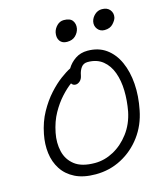

<svg xmlns="http://www.w3.org/2000/svg" viewBox="-134 -1028 983 1139"><g transform="rotate(-15 358.0 -458.5)"><path d="M312 10Q237 10 186 -15.5Q135 -41 106.5 -85Q78 -129 71 -184.5Q64 -240 76 -300Q90 -372 121.5 -429Q153 -486 191 -528Q229 -570 265.5 -597Q302 -624 327 -636Q346 -668 378 -689.5Q410 -711 453 -711Q520 -711 567 -677Q614 -643 640.5 -584Q667 -525 672.5 -449.5Q678 -374 661 -290Q644 -202 594 -134.5Q544 -67 471 -28.5Q398 10 312 10ZM145 -290Q133 -230 145.5 -176.5Q158 -123 201 -89.5Q244 -56 325 -56Q384 -56 439.5 -86Q495 -116 536.5 -171Q578 -226 593 -300Q605 -365 603.5 -426.5Q602 -488 584 -537.5Q566 -587 529.5 -616.5Q493 -646 437 -646Q411 -646 397 -627Q383 -608 378 -580Q374 -558 361 -546.5Q348 -535 334 -535Q318 -535 309 -549Q280 -528 247 -492Q214 -456 186 -406Q158 -356 145 -290ZM584 -803Q557 -803 541.5 -823Q526 -843 531 -869Q536 -892 555 -909.5Q574 -927 599 -927Q632 -927 648 -907Q664 -887 659 -861Q656 -845 637 -824Q618 -803 584 -803ZM351 -793Q321 -793 307 -813Q293 -833 299 -864Q304 -887 322 -905Q340 -923 364 -923Q403 -923 417.5 -902.5Q432 -882 427 -854Q422 -830 403 -811.5Q384 -793 351 -793Z"/></g></svg>

Font: Shantell Sans Normal
Style: Italic
Weight: 300
Italic angle: -11.31°
Designer: Stephen Nixon, Anya Danilova, Shantell Martin
Foundry: Arrow Type
Version: Version 1.008;[a672d596b]